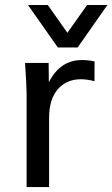

<svg xmlns="http://www.w3.org/2000/svg" viewBox="-20 -755 454 775"><path d="M87.4 0V-377.9Q87.4 -394.5 85.7 -425.3Q84 -456.1 82.5 -478.5L81.1 -501H176.3L177.2 -422.9Q222.7 -512.7 311 -512.7Q338.9 -512.7 361.8 -506.8L361.3 -427.2Q332.5 -435.1 306.2 -435.1Q248.5 -435.1 213.4 -394.8Q178.2 -354.5 178.2 -278.8V0ZM213.4 -563.5 92.8 -734.9H172.9L252 -622.6L331.5 -734.9H413.6L293.5 -563.5Z"/></svg>

Font: Muli
Style: Regular
Weight: 400
Designer: Vernon Adams
Foundry: newtypography
Version: Version 2; ttfautohint (v1.00rc1.6-4cba) -l 8 -r 50 -G 200 -